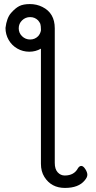

<svg xmlns="http://www.w3.org/2000/svg" viewBox="-20 -728 470 943"><path d="M396 158Q366 195 299 195Q232 195 198 141Q181 114 181 76V-489Q155 -474 124 -474Q92 -474 65 -489.5Q38 -505 22.5 -532Q7 -559 7 -591Q13 -640 34 -664Q55 -688 74.5 -698Q94 -708 127 -708Q160 -708 188 -694Q249 -664 249 -589V72Q249 103 263.5 118.5Q278 134 298 134Q344 134 363 98Q370 87 379.5 87Q389 87 399 102.5Q409 118 409 130.5Q409 143 396 158ZM167 -550Q178 -562 181 -578V-585Q181 -600 178 -611Q174 -620 167 -628Q151 -644 128 -644Q105 -644 88.5 -628Q72 -612 72 -589Q72 -566 88.5 -550Q105 -534 128 -534Q151 -534 167 -550Z"/></svg>

Font: LXGW Bright TC
Style: Regular
Weight: 400
Designer: Christian Thalmann (Catharsis Fonts)
Foundry: LXGW / Christian Thalmann (Catharsis Fonts) / Fontworks Inc.
Version: Version 5.501